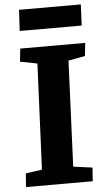

<svg xmlns="http://www.w3.org/2000/svg" viewBox="-60 -934 522 972"><g transform="rotate(-5 201.0 -448.5)"><path d="M144 -618 57 -635 64 -701H394L387 -635L302 -619L279 -82L376 -69L371 0H32L37 -69L120 -81ZM75 -897H389L384 -790H69Z"/></g></svg>

Font: Literata
Style: Bold Italic
Weight: 700
Italic angle: -2°
Designer: Latin by Veronika Burian and Jose Scaglione. Greek by Irene Vlachou. Cyrillic by Vera Evstafieva
Foundry: TypeTogether
Version: Version 3.103;gftools[0.9.29]